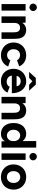

<svg xmlns="http://www.w3.org/2000/svg" viewBox="1580 -2354 786 3985"><g transform="rotate(90 1972.5 -361.0)"><path d="M64 -500H199V0H64ZM54 -656Q54 -688 77.5 -711Q101 -734 132 -734Q163 -734 186 -711Q209 -688 209 -656Q209 -625 186.5 -602Q164 -579 132 -579Q100 -579 77 -602Q54 -625 54 -656Z M320 -500H448L453 -433Q478 -471 515.5 -491.5Q553 -512 599 -512Q786 -512 785 -283V-256H786V0H651V-256H650Q650 -328 625.5 -356.5Q601 -385 555 -385Q506 -385 480.5 -353.5Q455 -322 455 -263V0H320Z M862 -250Q862 -326 896 -385.5Q930 -445 991 -478.5Q1052 -512 1129 -512Q1206 -512 1267.5 -474Q1329 -436 1357 -367L1230 -322Q1216 -351 1187 -368Q1158 -385 1123 -385Q1069 -385 1035 -347.5Q1001 -310 1001 -250Q1001 -191 1035.5 -153Q1070 -115 1125 -115Q1160 -115 1189 -133.5Q1218 -152 1232 -183L1360 -138Q1331 -67 1270 -27.5Q1209 12 1131 12Q1053 12 992 -21.5Q931 -55 896.5 -114.5Q862 -174 862 -250Z M1408 -250Q1408 -326 1441.5 -385.5Q1475 -445 1534.5 -478.5Q1594 -512 1669 -512Q1737 -512 1792.5 -476.5Q1848 -441 1881 -373.5Q1914 -306 1914 -214H1549Q1553 -166 1589.5 -136.5Q1626 -107 1676 -107Q1750 -107 1782 -170L1902 -123Q1870 -58 1809.5 -23Q1749 12 1663 12Q1589 12 1531 -21.5Q1473 -55 1440.5 -114.5Q1408 -174 1408 -250ZM1769 -313Q1765 -356 1733.5 -377.5Q1702 -399 1665 -399Q1628 -399 1594.5 -377Q1561 -355 1556 -313ZM1666 -640 1595 -573H1472L1597 -712H1735L1860 -573H1738Z M1990 -500H2118L2123 -433Q2148 -471 2185.5 -491.5Q2223 -512 2269 -512Q2456 -512 2455 -283V-256H2456V0H2321V-256H2320Q2320 -328 2295.5 -356.5Q2271 -385 2225 -385Q2176 -385 2150.5 -353.5Q2125 -322 2125 -263V0H1990Z M2910 -68Q2858 12 2759 12Q2691 12 2639.5 -20Q2588 -52 2560.5 -111.5Q2533 -171 2533 -250Q2533 -330 2560.5 -389Q2588 -448 2639.5 -480Q2691 -512 2759 -512Q2807 -512 2845 -492Q2883 -472 2908 -435V-720H3043V0H2914ZM2793 -112Q2839 -112 2871 -144.5Q2903 -177 2908 -230V-270Q2903 -323 2871 -355Q2839 -387 2792 -387Q2740 -387 2706.5 -348.5Q2673 -310 2673 -250Q2673 -190 2707 -151Q2741 -112 2793 -112Z M3163 -500H3298V0H3163ZM3153 -656Q3153 -688 3176.5 -711Q3200 -734 3231 -734Q3262 -734 3285 -711Q3308 -688 3308 -656Q3308 -625 3285.5 -602Q3263 -579 3231 -579Q3199 -579 3176 -602Q3153 -625 3153 -656Z M3392 -250Q3392 -326 3425.5 -385.5Q3459 -445 3518 -478.5Q3577 -512 3653 -512Q3729 -512 3788.5 -478.5Q3848 -445 3881.5 -385.5Q3915 -326 3915 -250Q3915 -174 3882 -114.5Q3849 -55 3789.5 -21.5Q3730 12 3655 12Q3579 12 3519 -21.5Q3459 -55 3425.5 -114.5Q3392 -174 3392 -250ZM3655 -112Q3709 -112 3743 -150.5Q3777 -189 3777 -250Q3777 -311 3742.5 -349.5Q3708 -388 3653 -388Q3600 -388 3565.5 -349.5Q3531 -311 3531 -250Q3531 -189 3565.5 -150.5Q3600 -112 3655 -112Z"/></g></svg>

Font: Oak Sans
Style: Bold
Weight: 700
Designer: Erik Kennedy, Walven
Foundry: Erik Kennedy, Walven
Version: Version 1.000